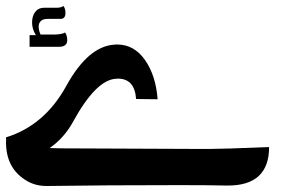

<svg xmlns="http://www.w3.org/2000/svg" viewBox="-20 -620 966 640"><path d="M86.9 -544.9Q86.9 -566.4 97.4 -580.3Q107.9 -594.2 127 -594.2H169.4Q175.8 -594.2 181.4 -595.5Q187 -596.7 191.4 -600.1Q198.2 -591.3 198.2 -577.1Q198.2 -557.1 182.1 -557.1H139.2Q123.5 -557.1 116.2 -550Q108.9 -543 108.9 -531.2Q108.9 -519 115.2 -504.9H163.6Q170.9 -504.9 181.4 -506.6Q191.9 -508.3 196.8 -511.7Q204.1 -502 204.1 -486.3Q204.1 -463.9 175.8 -463.9H78.6V-502.9H99.6Q86.9 -522.9 86.9 -544.9ZM145.5 -126.5 182.6 -125.5 650.4 -123.5H678.7Q722.7 -123.5 877 -129.9Q877 -1.5 739.7 -1.5H736.8Q675.8 -2.9 581.1 -2.9Q329.1 -2.9 135.3 0Q93.8 0 62.5 -21.5Q0 -62 0 -146.5L0.5 -154.3L0 -162.1Q128.4 -201.7 200.9 -333.5Q273.4 -465.3 360.8 -471.2Q365.7 -471.7 370.1 -471.7Q427.2 -471.7 463.4 -419.9Q499.5 -368.2 505.4 -289.1L433.6 -290Q429.2 -357.9 372.6 -357.9Q369.1 -357.9 365.7 -357.4Q299.3 -353 223.1 -213.4Q193.8 -160.2 145.5 -126.5Z"/></svg>

Font: ALMAS
Style: Bold
Weight: 700
Designer: ALMAS Font/ by Husham Jawad Kadhim, derived from the Bainsely font by/ Paul James MIller
Foundry: High-Logic / Made with FontCreator
Version: Version 1.411;September 19, 2021;FontCreator 14.0.0.2814 32-